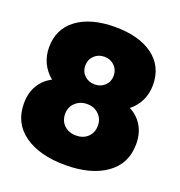

<svg xmlns="http://www.w3.org/2000/svg" viewBox="-131 -826 895 953"><g transform="rotate(20 316.5 -349.5)"><path d="M20 -203Q20 -259 44.5 -299.5Q69 -340 111 -361Q77 -389 59.5 -426Q42 -463 42 -507Q42 -605 116 -659.5Q190 -714 317 -714Q444 -714 517.5 -659.5Q591 -605 591 -507Q591 -463 573.5 -425.5Q556 -388 522 -361Q564 -340 588.5 -299.5Q613 -259 613 -203Q613 -99 532.5 -42Q452 15 317 15Q181 15 100.5 -42Q20 -99 20 -203ZM392 -483Q392 -515 370.5 -536Q349 -557 317 -557Q285 -557 263.5 -536Q242 -515 242 -483Q242 -452 263.5 -431.5Q285 -411 317 -411Q349 -411 370.5 -431.5Q392 -452 392 -483ZM403 -224Q403 -260 378.5 -283.5Q354 -307 317 -307Q280 -307 255 -283.5Q230 -260 230 -224Q230 -187 254.5 -164Q279 -141 317 -141Q355 -141 379 -164Q403 -187 403 -224Z"/></g></svg>

Font: Prompt ExtraBold
Style: Regular
Weight: 800
Designer: Katatrad Team
Foundry: CadsonDemak
Version: Version 1.001